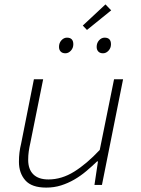

<svg xmlns="http://www.w3.org/2000/svg" viewBox="-20 -840 640 872"><path d="M190 12Q124 12 95 -21Q66 -54 66 -105Q66 -128 68.5 -148Q71 -168 76 -188L134 -480H176L118 -192Q113 -170 110.5 -152Q108 -134 108 -114Q108 -71 131.5 -48Q155 -25 200 -25Q260 -25 317 -60.5Q374 -96 433 -159L498 -480H539L443 0H409L425 -107H421Q397 -84 371.5 -62.5Q346 -41 317.5 -24.5Q289 -8 257.5 2Q226 12 190 12ZM277 -598Q263 -598 255.5 -606Q248 -614 248 -627Q248 -645 259 -657Q270 -669 284 -669Q313 -669 313 -639Q313 -622 302 -610Q291 -598 277 -598ZM448 -598Q434 -598 426.5 -606Q419 -614 419 -627Q419 -645 430 -657Q441 -669 455 -669Q484 -669 484 -639Q484 -622 473 -610Q462 -598 448 -598ZM375 -704 356 -724 459 -820 485 -793Z"/></svg>

Font: Source Code Pro Light
Style: Italic
Weight: 300
Italic angle: -11°
Monospace: yes
Designer: Paul D. Hunt, Teo Tuominen
Foundry: Adobe Systems Incorporated
Version: Version 1.050;PS 1.000;hotconv 16.6.51;makeotf.lib2.5.65220